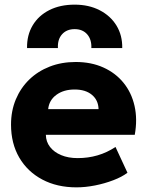

<svg xmlns="http://www.w3.org/2000/svg" viewBox="-20 -792 634 827"><path d="M309.5 15Q225.5 15 162 -18.8Q98.5 -52.5 63 -113.2Q27.5 -174 27.5 -255.5Q27.5 -314.5 48.2 -364Q69 -413.5 106.2 -449.5Q143.5 -485.5 194.2 -505.2Q245 -525 306 -525Q373 -525 425.5 -501.2Q478 -477.5 512.2 -435.2Q546.5 -393 559.5 -335.8Q572.5 -278.5 560.5 -211.5H177.5Q178 -181.5 195.5 -159Q213 -136.5 243.5 -123.8Q274 -111 314.5 -111Q359.5 -111 400 -122.8Q440.5 -134.5 477.5 -159L529 -48Q505.5 -30 468.2 -15.8Q431 -1.5 389.2 6.8Q347.5 15 309.5 15ZM187.5 -322H404.5Q403.5 -360.5 376 -383.5Q348.5 -406.5 301.5 -406.5Q254 -406.5 222.8 -383.5Q191.5 -360.5 187.5 -322ZM96.5 -585Q95.5 -640.5 120.8 -682.8Q146 -725 192.5 -748.5Q239 -772 301.5 -772Q362.5 -772 409.2 -748Q456 -724 481.8 -681.8Q507.5 -639.5 506.5 -585H373.5Q375 -622 355.5 -644.2Q336 -666.5 301.5 -666.5Q267 -666.5 247.2 -644.2Q227.5 -622 229.5 -585Z"/></svg>

Font: Geologica Cursive
Style: Bold
Weight: 700
Designer: Sindre Bremnes, Frode Helland
Foundry: Monokrom Skriftforlag AS
Version: Version 1.010;gftools[0.9.28]